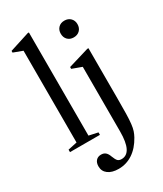

<svg xmlns="http://www.w3.org/2000/svg" viewBox="-262 -927 1092 1283"><g transform="rotate(-30 284.5 -285.0)"><path d="M260 -19 191 -34V-830H182L29 -781V-768L99 -742V-34L29 -19V0H260ZM388 -451V48C388 158 360.3 213 305 213C292.3 213 282.7 209.7 276 203C269.3 196.3 262.3 183.3 255 164C249.7 148.7 242.7 137.2 234 129.5C225.3 121.8 214 118 200 118C183.3 118 170.2 123.3 160.5 134C150.8 144.7 146 159.3 146 178C146 203.3 155.8 223.3 175.5 238C195.2 252.7 222 260 256 260C296 260 332.5 249 365.5 227C398.5 205 426.7 173 450 131C457.3 117.7 463.2 104.5 467.5 91.5C471.8 78.5 475.2 61.8 477.5 41.5C479.8 21.2 481.3 -4.3 482 -35C482.7 -65.7 483 -105.7 483 -155V-540H474L314 -492V-478ZM371 -716C371 -696.7 376.8 -681 388.5 -669C400.2 -657 415.7 -651 435 -651C454.3 -651 470 -657 482 -669C494 -681 500 -696.7 500 -716C500 -734.7 494 -750 482 -762C470 -774 454.3 -780 435 -780C415.7 -780 400.2 -774 388.5 -762C376.8 -750 371 -734.7 371 -716Z"/></g></svg>

Font: Libre Caslon Text
Style: Regular
Weight: 400
Designer: Pablo Impallari, Rodrigo Fuenzalida
Foundry: Pablo Impallari, Rodrigo Fuenzalida
Version: Version 1.000; ttfautohint (v0.93) -l 8 -r 50 -G 200 -x 14 -